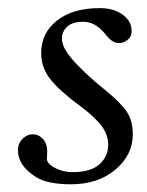

<svg xmlns="http://www.w3.org/2000/svg" viewBox="-20 -448 367 480"><path d="M98.1 -68.8Q98.1 -66.4 97.7 -61Q97.2 -55.7 97.2 -51.3Q97.2 -38.6 117.7 -28.1Q138.2 -17.6 160.6 -17.6Q206.5 -17.6 228.5 -37.1Q250.5 -56.6 250.5 -85.9Q250.5 -101.6 244.1 -116Q237.8 -130.4 225.1 -143.8Q212.4 -157.2 201.9 -166Q191.4 -174.8 174.3 -187.5Q126 -223.6 104.5 -251.7Q83 -279.8 83 -315.4Q83 -365.7 122.6 -396.7Q162.1 -427.7 229 -427.7Q264.2 -427.7 286.6 -411.4Q309.1 -395 309.1 -370.1Q309.1 -356.4 299.1 -348.4Q289.1 -340.3 278.3 -340.3Q270 -340.3 263.7 -343.8Q257.3 -347.2 253.7 -350.8Q250 -354.5 241.2 -365.2Q217.3 -393.6 188 -393.6Q161.6 -393.6 148.2 -381.6Q134.8 -369.6 134.8 -351.6Q134.8 -334.5 150.1 -313Q165.5 -291.5 202.6 -257.3Q215.3 -245.6 235.8 -228.8Q256.3 -211.9 267.1 -202.1Q277.8 -192.4 289.8 -178.2Q301.8 -164.1 306.9 -147.9Q312 -131.8 312 -111.8Q312 -61 268.8 -24.2Q225.6 12.7 157.2 12.7Q99.1 12.7 70.8 -4.9Q24.9 -33.2 24.9 -72.3Q24.9 -89.8 36.4 -101.1Q47.9 -112.3 61.5 -112.3Q76.7 -112.3 87.4 -100.6Q98.1 -88.9 98.1 -68.8Z"/></svg>

Font: Cooper*
Style: Italic
Weight: 400
Italic angle: -7°
Designer: Owen Earl
Foundry: indestructible type*
Version: Version 0.001